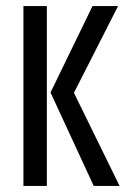

<svg xmlns="http://www.w3.org/2000/svg" viewBox="-20 -611 423 631"><path d="M288 0 146 -307 284 -591H368L223 -306L373 0ZM57 0V-591H134V0Z"/></svg>

Font: Alumni Sans Medium
Style: Regular
Weight: 500
Designer: Robert E. Leuschke
Foundry: Robert E. Leuschke
Version: Version 1.018